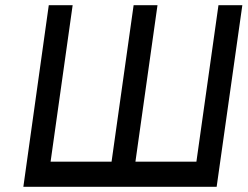

<svg xmlns="http://www.w3.org/2000/svg" viewBox="-20 -720 954 740"><path d="M168 -700 70 0H815L914 -700H822L737 -97H502L587 -700H495L410 -97H175L260 -700Z"/></svg>

Font: Unageo
Style: Medium-Italic
Weight: 500
Designer: Richard Sepsi
Foundry: Richard Sepsi
Version: Version 2.000